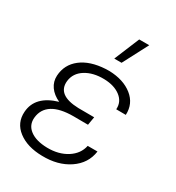

<svg xmlns="http://www.w3.org/2000/svg" viewBox="-182 -862 897 981"><g transform="rotate(30 266.0 -371.5)"><path d="M26.9 -140.6Q33.7 -237.3 154.8 -272.9Q116.2 -290.5 96.2 -319.1Q76.2 -347.7 78.1 -383.3Q82 -450.2 134.5 -491.2Q187 -532.2 276.9 -537.1L298.8 -537.6Q382.8 -535.2 434.6 -493.9Q486.3 -452.6 482.9 -385.3L426.3 -385.7Q429.7 -430.7 393.3 -458.7Q356.9 -486.8 296.9 -488.3Q231 -489.7 186.8 -461.9Q142.6 -434.1 136.7 -385.3Q127.4 -298.3 255.4 -294.4L349.1 -293.9L340.8 -245.1L255.9 -245.6Q175.8 -245.6 133.3 -218.8Q90.8 -191.9 85.4 -140.6Q80.6 -94.7 116.5 -67.6Q152.3 -40.5 218.3 -39.1Q286.1 -38.1 334.5 -68.8Q382.8 -99.6 393.6 -150.9H451.2Q440.9 -76.2 375.5 -32Q310.1 12.2 215.8 9.8Q128.4 8.3 75.2 -32.5Q22 -73.2 26.9 -140.6ZM349.6 -753.4H408.7L331.1 -605H288.1Z"/></g></svg>

Font: RobotoInd Light
Style: Italic
Weight: 300
Italic angle: -12°
Designer: Google
Version: Version 2.001151; 2014